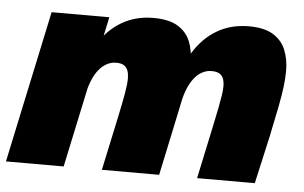

<svg xmlns="http://www.w3.org/2000/svg" viewBox="-49 -605 1059 668"><g transform="rotate(5 480.0 -271.0)"><path d="M328.5 0 368 -185Q379.5 -238.5 385.2 -271.8Q391 -305 391 -324Q391 -339 387.2 -350.5Q383.5 -362 373.8 -368.8Q364 -375.5 346 -375.5Q328.5 -375.5 313.2 -367.2Q298 -359 285.8 -344Q273.5 -329 264.5 -307.8Q255.5 -286.5 250 -261L221.5 -306Q237 -379 269.5 -431.8Q302 -484.5 350.5 -513.2Q399 -542 462 -542Q516 -542 547 -523Q578 -504 590.8 -471.8Q603.5 -439.5 603.5 -400.5Q603.5 -377 599.2 -346.8Q595 -316.5 586.2 -273Q577.5 -229.5 563.5 -165L528.5 0ZM-6.5 0 106.5 -531H308L195 0ZM661 0 700.5 -185.5Q708.5 -223.5 713.8 -250.2Q719 -277 721.8 -295.2Q724.5 -313.5 724.5 -325.5Q724.5 -341 720.5 -352.2Q716.5 -363.5 706.5 -369.5Q696.5 -375.5 679 -375.5Q661.5 -375.5 646.2 -367.2Q631 -359 619 -344Q607 -329 598 -307.8Q589 -286.5 583.5 -261L555 -306Q570.5 -379 602.8 -431.8Q635 -484.5 683.5 -513.2Q732 -542 795 -542Q849 -542 880 -522.8Q911 -503.5 924 -471Q937 -438.5 937 -399Q937 -374 933.5 -344.5Q930 -315 921.8 -273Q913.5 -231 900 -166.5L862.5 0Z"/></g></svg>

Font: Epilogue Black
Style: Italic
Weight: 900
Italic angle: -12°
Designer: Tyler Finck
Foundry: Etcetera Type Co
Version: Version 2.111